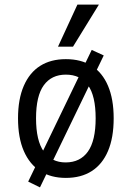

<svg xmlns="http://www.w3.org/2000/svg" viewBox="-20 -761 570 831"><path d="M265 9Q200 9 154 -20.5Q108 -50 83 -107.5Q58 -165 58 -249Q58 -332 83 -389.5Q108 -447 154 -476Q200 -505 265 -505Q331 -505 377 -476Q423 -447 447.5 -389.5Q472 -332 472 -249Q472 -165 447.5 -107.5Q423 -50 377 -20.5Q331 9 265 9ZM264 -58Q327 -58 360.5 -105Q394 -152 394 -249Q394 -346 361 -392Q328 -438 265 -438Q203 -438 169.5 -392Q136 -346 136 -249Q136 -152 169.5 -105Q203 -58 264 -58ZM153 50 102 25 377 -545 429 -521ZM231 -559 315 -741H408L296 -559Z"/></svg>

Font: Nunito Sans 7pt Condensed
Style: Regular
Weight: 400
Width: 3
Designer: Vernon Adams
Foundry: Vernon Adams
Version: Version 3.101;gftools[0.9.27]